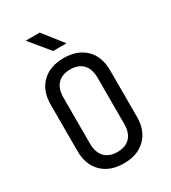

<svg xmlns="http://www.w3.org/2000/svg" viewBox="-227 -1063 1054 1186"><g transform="rotate(-30 300.0 -470.0)"><path d="M300 10Q202 10 145 -46Q88 -102 88 -200V-530Q88 -628 145 -684Q202 -740 300 -740Q398 -740 455 -684.5Q512 -629 512 -531V-200Q512 -102 455 -46Q398 10 300 10ZM300 -71Q359 -71 390.5 -104.5Q422 -138 422 -200V-530Q422 -592 390.5 -625.5Q359 -659 300 -659Q242 -659 210 -625.5Q178 -592 178 -530V-200Q178 -138 210 -104.5Q242 -71 300 -71ZM267 -810 152 -950H252L362 -810Z"/></g></svg>

Font: JetBrainsMono NF
Style: Regular
Weight: 400
Designer: Philipp Nurullin, Konstantin Bulenkov
Foundry: JetBrains
Version: Version 2.251; ttfautohint (v1.8.3);Nerd Fonts 2.2.2